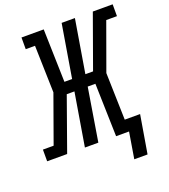

<svg xmlns="http://www.w3.org/2000/svg" viewBox="-193 -849 995 1128"><g transform="rotate(-20 304.5 -285.5)"><path d="M534 164H451L478 0H397L388 -331H340L286 0H202L257 -331H209L91 0H-34V-73H33L139 -368L131 -662H73V-735H212L221 -404H269L324 -735H407L352 -404H400L519 -735H643V-661H576L470 -368L478 -74H574Z"/></g></svg>

Font: Iosevka Slab Extended
Style: Italic
Weight: 400
Width: 7
Italic angle: -9°
Monospace: yes
Designer: Belleve Invis
Foundry: Belleve Invis
Version: Version 11.1.0; ttfautohint (v1.8.3)